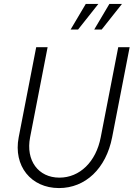

<svg xmlns="http://www.w3.org/2000/svg" viewBox="-20 -940 679 976"><path d="M280 16C414 16 519 -83 550 -242L639 -700H581L492 -242C468 -117 385 -37 282 -37C175 -37 110 -124 133 -242L222 -700H164L75 -242C47 -97 137 16 280 16ZM339 -790H377L480 -920H416ZM459 -790H497L600 -920H536Z"/></svg>

Font: Uncut Sans Light Italic
Style: Regular
Weight: 300
Italic angle: -11°
Designer: Kasper Nordkvist
Foundry: UNCUT.wtf
Version: Version 1.304;Glyphs 3.2 (3246)